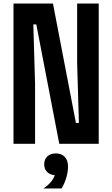

<svg xmlns="http://www.w3.org/2000/svg" viewBox="-20 -820 640 1095"><path d="M57 0V-800H282L413 -119H430L420 -459V-800H543V0H318L187 -681H170L180 -341V0ZM298 179Q268 179 250 162Q232 145 232 117Q232 89 250 72Q268 55 298 55Q328 55 346 72.5Q364 90 364 117Q364 145 346 162Q328 179 298 179ZM227 255Q259 234 276 210.5Q293 187 293 169L298 55Q331 55 349.5 75Q368 95 368 130Q368 160 358 193.5Q348 227 331 255Z"/></svg>

Font: Martian Mono Condensed SemiBold
Style: Regular
Weight: 600
Width: 3
Designer: Roman Shamin
Foundry: Evil Martians
Version: Version 1.000